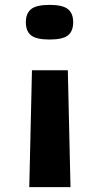

<svg xmlns="http://www.w3.org/2000/svg" viewBox="-20 -567 406 787"><path d="M280 -476Q280 -439 258.5 -422Q237 -405 183 -405Q129 -405 107.5 -422Q86 -439 86 -476Q86 -512 107.5 -529.5Q129 -547 183 -547Q237 -547 258.5 -529.5Q280 -512 280 -476ZM258 -279 269 200H100L111 -279Z"/></svg>

Font: Georama ExtraExtended SemiBold
Style: Regular
Weight: 600
Width: 8
Designer: Jean-Baptiste Levee
Foundry: Production Type
Version: Version 1.000